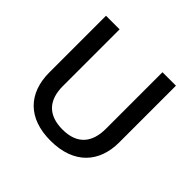

<svg xmlns="http://www.w3.org/2000/svg" viewBox="-176 -896 1089 1089"><g transform="rotate(45 368.0 -352.0)"><path d="M648 -258V-714H540V-260C540 -153 489 -83 369 -83C253 -83 196 -146 196 -259V-714H87V-259C87 -95 183 10 365 10C557 10 648 -104 648 -258Z"/></g></svg>

Font: Noto Sans Canadian Aboriginal Medium
Style: Regular
Weight: 500
Designer: Monotype Design Team, Typotheque's Kevin King
Foundry: Monotype Imaging Inc.
Version: Version 2.004